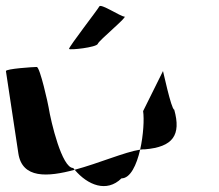

<svg xmlns="http://www.w3.org/2000/svg" viewBox="-57 -778 739 648"><path d="M5 -260C18 -175 103 -180 195 -205C194 -207 191 -209 190 -211C152 -211 115 -366 107 -416C106 -424 78 -552 67 -552C57 -552 -38 -546 -37 -538C-37 -538 -7 -340 5 -260ZM195 -205C239 -153 303 -127 353 -176C383 -176 404 -221 416 -273C364 -265 277 -227 195 -205ZM176 -613C177 -608 269 -618 273 -630C277 -642 375 -722 363 -722C350 -722 282 -768 278 -756C273 -746 176 -621 176 -613ZM416 -273C422 -274 427 -274 432 -274C527 -282 555 -322 531 -408C521 -408 492 -546 493 -538L426 -403C430 -376 427 -322 416 -273Z"/></svg>

Font: Ampere
Style: RevIta
Weight: 400
Version: Version 1